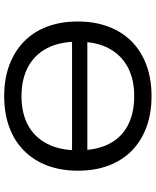

<svg xmlns="http://www.w3.org/2000/svg" viewBox="69 -824 763 942"><g transform="rotate(90 451.0 -352.5)"><path d="M149 -324V-399H773V-324ZM451 9Q367 9 299.5 -16Q232 -41 184 -87.5Q136 -134 110.5 -201Q85 -268 85 -352Q85 -436 110.5 -503Q136 -570 183.5 -617Q231 -664 299 -689Q367 -714 451 -714Q536 -714 603.5 -689Q671 -664 718.5 -617.5Q766 -571 791.5 -504Q817 -437 817 -353Q817 -269 791.5 -202Q766 -135 718.5 -88Q671 -41 603.5 -16Q536 9 451 9ZM451 -76Q535 -76 594 -108Q653 -140 685 -202Q717 -264 717 -353Q717 -443 686 -504.5Q655 -566 595 -597.5Q535 -629 451 -629Q368 -629 308.5 -597Q249 -565 216.5 -504Q184 -443 184 -352Q184 -263 216 -201.5Q248 -140 308 -108Q368 -76 451 -76Z"/></g></svg>

Font: Nunito Sans 7pt SemiExpanded
Style: Regular
Weight: 400
Width: 6
Designer: Vernon Adams
Foundry: Vernon Adams
Version: Version 3.101;gftools[0.9.27]